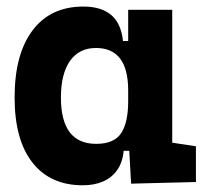

<svg xmlns="http://www.w3.org/2000/svg" viewBox="-20 -547 626 577"><path d="M228.5 9.8Q131.3 9.8 77.6 -58.3Q23.9 -126.5 23.9 -253.9Q23.9 -384.3 77.9 -455.8Q131.8 -527.3 230.5 -527.3Q284.7 -527.3 314.5 -501.7Q344.2 -476.1 349.6 -423.8H395.5L365.2 -274.9Q365.2 -338.9 341.1 -370.8Q316.9 -402.8 268.1 -402.8Q217.8 -402.8 190.4 -364Q163.1 -325.2 163.1 -253.9Q163.1 -114.7 269 -114.7Q322.8 -114.7 344 -146.7Q365.2 -178.7 365.2 -242.7V-267.1L400.4 -93.8H351.6Q348.6 -59.6 332.5 -36.4Q316.4 -13.2 290 -1.7Q263.7 9.8 228.5 9.8ZM374 4.9 365.2 -151.9V-254.4H497.6V-118.2L568.8 -107.4V0ZM365.2 -211.4V-517.6H497.6V-212.4Z"/></svg>

Font: Cascadia Mono
Style: Regular
Weight: 400
Monospace: yes
Designer: Aaron Bell
Foundry: Saja Typeworks
Version: Version 2102.003